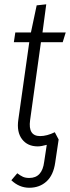

<svg xmlns="http://www.w3.org/2000/svg" viewBox="-20 -675 328 900"><path d="M171.9 -477.1 121.1 -111.8Q110.8 -37.1 168 -37.1Q199.7 -37.1 236.8 -55.2L254.9 -21L238.8 86.9Q230.5 146 198 175.5Q165.5 205.1 117.2 205.1Q70.3 205.1 33.2 169.9L61 137.2Q75.7 148.4 87.6 153.8Q99.6 159.2 117.2 159.2Q177.7 159.2 187 84L199.2 3.9Q172.9 11.2 157.2 11.2Q108.9 11.2 83.3 -22.5Q57.6 -56.2 65.9 -113.8L117.2 -477.1H44.9L51.8 -522.9H125L151.9 -649.9L196.8 -654.8L179.2 -522.9H288.1L273.9 -477.1Z"/></svg>

Font: Fira Sans Compressed Light
Style: Italic
Weight: 300
Width: 3
Italic angle: -8°
Designer: Carrois Corporate & Edenspiekermann AG
Foundry: Carrois Corporate GbR & Edenspiekermann AG
Version: Version 4.203;PS 004.203;hotconv 1.0.88;makeotf.lib2.5.64775